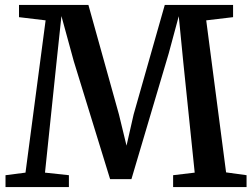

<svg xmlns="http://www.w3.org/2000/svg" viewBox="-20 -763 1028 783"><path d="M84 -59 166 -680 57.5 -693V-743H340.5L465 -296.5L496 -169L525 -296.5L652 -743H930.5V-693L821 -680L902 -60L985.5 -48.5V0H686V-48.5L774 -59L727.5 -509L709 -697L668 -545L516 -32.5H429L281 -513L230.5 -697.5L210.5 -509L163.5 -59L261 -48.5V0H2.5V-48.5Z"/></svg>

Font: Merriweather 36pt SemiBold
Style: Regular
Weight: 600
Version: Version 2.100